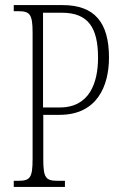

<svg xmlns="http://www.w3.org/2000/svg" viewBox="-20 -734 484 754"><path d="M34 0H235V-24H207C160 -24 150 -35 150 -108V-283H214C361 -283 408 -396 408 -508C408 -645 352 -714 226 -714H34V-690H51C97 -690 108 -679 108 -606V-110C108 -35 98 -24 51 -24H34ZM215 -312H149V-684H223C326 -684 365 -626 365 -507C365 -410 332 -312 215 -312Z"/></svg>

Font: Noto Serif Khmer ExtraCondensed ExtraLight
Style: Regular
Weight: 200
Width: 2
Designer: Danh Hong and the Monotype Design Team
Foundry: Monotype Imaging Inc.
Version: Version 2.004